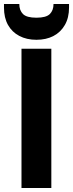

<svg xmlns="http://www.w3.org/2000/svg" viewBox="-41 -945 367 965"><path d="M67 0V-700H217V0ZM142 -745Q93 -745 56 -764.5Q19 -784 -1 -820Q-21 -856 -21 -907V-925H56Q56 -893 74.5 -874.5Q93 -856 142 -856Q191 -856 209.5 -874.5Q228 -893 228 -925H306V-907Q306 -856 285 -819.5Q264 -783 227.5 -764Q191 -745 142 -745Z"/></svg>

Font: DM Sans 16pt Black
Style: Regular
Weight: 900
Version: Version 4.004;gftools[0.9.30]